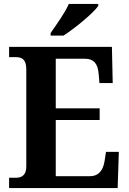

<svg xmlns="http://www.w3.org/2000/svg" viewBox="-20 -951 650 971"><path d="M236 -784V-771H301C361 -809 453 -886 477 -921V-931H328C309 -886 264 -825 236 -784ZM26 0H575L581 -183H516L509 -137C502 -93 482 -60 434 -60H262V-344H484V-403H262V-654H408C457 -654 475 -626 479 -577L483 -531H550L546 -714H26V-662H59C88 -662 113 -654 113 -600V-109C113 -67 92 -52 60 -52H26Z"/></svg>

Font: Noto Serif Myanmar SemiCondensed
Style: Bold
Weight: 700
Width: 4
Designer: Ben Mitchell and the Monotype Design Team
Foundry: Monotype Imaging Inc.
Version: Version 2.106